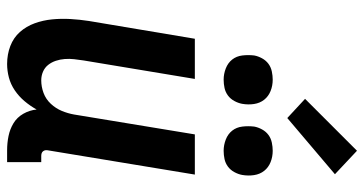

<svg xmlns="http://www.w3.org/2000/svg" viewBox="-262 -754 1024 540"><g transform="rotate(90 250.0 -484.0)"><path d="M160 8Q133 8 109.5 -1Q86 -10 70 -28Q54 -46 45.5 -69.5Q37 -93 34.5 -118.5Q32 -144 33.5 -170Q35 -196 39 -222L89 -520H202L150 -207Q148 -194 146.5 -180.5Q145 -167 146 -154Q147 -141 151 -129Q155 -117 162.5 -107.5Q170 -98 181.5 -93Q193 -88 206 -88Q224 -88 241.5 -94.5Q259 -101 272 -115Q285 -129 292 -146Q299 -163 302 -180L358 -520H471L403 -108Q402 -104 402.5 -100Q403 -96 405.5 -93Q408 -90 411.5 -89Q415 -88 419 -88H436V8H403Q382 8 362.5 4Q343 0 326.5 -10Q310 -20 300 -37.5Q290 -55 288 -75Q278 -57 264.5 -41Q251 -25 234 -13.5Q217 -2 198 3Q179 8 160 8ZM404 -601Q388 -601 372.5 -607Q357 -613 347.5 -625Q338 -637 336 -653.5Q334 -670 336 -687Q338 -698 344 -709Q350 -720 359.5 -727Q369 -734 381 -736.5Q393 -739 404 -739Q421 -739 436 -733Q451 -727 460.5 -715Q470 -703 472.5 -686.5Q475 -670 472 -653Q470 -642 464 -631Q458 -620 448.5 -613Q439 -606 427.5 -603.5Q416 -601 404 -601ZM204 -601Q188 -601 172.5 -607Q157 -613 147.5 -625Q138 -637 136 -653.5Q134 -670 136 -687Q138 -698 144 -709Q150 -720 159.5 -727Q169 -734 181 -736.5Q193 -739 204 -739Q221 -739 236 -733Q251 -727 260.5 -715Q270 -703 272.5 -686.5Q275 -670 272 -653Q270 -642 264 -631Q258 -620 248.5 -613Q239 -606 227.5 -603.5Q216 -601 204 -601ZM312 -780 258 -830 404 -976 470 -914Z"/></g></svg>

Font: Iosevka Custom
Style: Bold Italic
Weight: 700
Italic angle: -9°
Designer: Belleve Invis
Foundry: Belleve Invis
Version: Version 30.3.1; ttfautohint (v1.8.3)